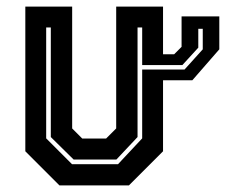

<svg xmlns="http://www.w3.org/2000/svg" viewBox="-20 -560 682 580"><path d="M197.5 -64H336.5L409.5 -142V-477H395.5V-146L331.5 -78H202.5L133.5 -146V-477H119.5V-142ZM579 -473V-416L531 -363.5H409.5V-350H537.5L592.5 -411V-473ZM528.5 -510.5H642.5V-411L561 -317.5H472.5V-103L369.5 0H159.5L56.5 -103V-540H198V-172L228.5 -141.5H300.5L331 -172V-540H472.5V-396H506L528.5 -418.5Z"/></svg>

Font: Tourney Thin
Style: Bold
Weight: 700
Version: Version 1.015